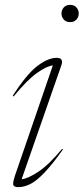

<svg xmlns="http://www.w3.org/2000/svg" viewBox="-20 -760 344 790"><path d="M233 -704.5Q233 -718.5 242.2 -729.2Q251.5 -740 268.5 -740Q285.5 -740 294.8 -729.2Q304 -718.5 304 -704.5Q304 -690.5 294.8 -679.8Q285.5 -669 268.5 -669Q251.5 -669 242.2 -679.8Q233 -690.5 233 -704.5ZM41.5 -37 197.5 -491Q172 -488 131.8 -459.5Q91.5 -431 36 -363L32.5 -366Q88.5 -453.5 132.8 -487.8Q177 -522 213.5 -522Q243 -522 232.5 -491.5L69 -22.5Q95 -25 138 -53.5Q181 -82 235.5 -147.5L239 -145Q194.5 -82.5 162 -48.8Q129.5 -15 104.2 -2.5Q79 10 55.5 10Q34.5 10 34.2 -2.5Q34 -15 41.5 -37Z"/></svg>

Font: Newsreader Display ExtraLight
Style: Italic
Weight: 275
Italic angle: -17°
Designer: Hugues Gentile
Foundry: Production Type
Version: Version 1.002